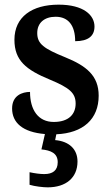

<svg xmlns="http://www.w3.org/2000/svg" viewBox="-20 -567 480 825"><path d="M185 238C263 238 313 197 313 127C313 73 276 40 217 35L222 10C337 5 404 -55 404 -156C404 -242 351 -284 260 -321C169 -358 140 -378 140 -425C140 -469 171 -495 219 -495C274 -495 303 -457 303 -390C360 -390 386 -413 386 -453C386 -502 339 -547 232 -547C118 -547 42 -495 42 -396C42 -307 92 -267 194 -225C278 -190 305 -168 305 -122C305 -76 275 -43 211 -43C144 -43 109 -95 109 -172C76 -172 32 -157 32 -101C32 -40 77 1 173 9L158 75C198 79 228 91 228 130C228 166 206 181 170 181C153 181 130 178 107 173V227C130 234 166 238 185 238Z"/></svg>

Font: Noto Serif Armenian SemiCondensed SemiBold
Style: Regular
Weight: 600
Width: 4
Designer: Monotype Design Team
Foundry: Monotype Imaging Inc.
Version: Version 2.008